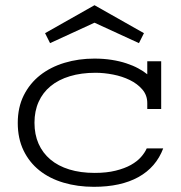

<svg xmlns="http://www.w3.org/2000/svg" viewBox="-20 -702 691 734"><path d="M543 -285.2V-308.1Q543 -337.9 524.2 -359.9Q505.4 -381.8 476.3 -396Q447.3 -410.2 412.4 -417Q377.4 -423.8 345.2 -423.8Q290.5 -423.8 247.1 -410.6Q203.6 -397.5 173.6 -372.8Q143.6 -348.1 127.7 -312.7Q111.8 -277.3 111.8 -232.9Q111.8 -188 127.4 -152.6Q143.1 -117.2 172.6 -92.3Q202.1 -67.4 244.9 -54.2Q287.6 -41 341.8 -41Q387.7 -41 422.1 -49.6Q456.5 -58.1 480.5 -71.5Q504.4 -85 519 -101.6Q533.7 -118.2 541 -134.8H604Q576.7 -62.5 509.3 -25.1Q441.9 12.2 338.9 12.2Q276.4 12.2 222.9 -3.7Q169.4 -19.5 130.6 -50.5Q91.8 -81.5 69.8 -127.2Q47.9 -172.9 47.9 -231.9Q47.9 -291.5 70.8 -337.4Q93.8 -383.3 133.5 -414.6Q173.3 -445.8 226.8 -461.9Q280.3 -478 340.8 -478Q376.5 -478 407.2 -473.1Q438 -468.3 463.6 -459.7Q489.3 -451.2 509 -440.4Q528.8 -429.7 543 -418V-467.8H596.2V-285.2ZM511.2 -537.1 341.3 -615.2 171.4 -537.1 152.3 -575.2 341.3 -682.1 530.3 -575.2Z"/></svg>

Font: Stint Ultra Expanded
Style: Regular
Weight: 400
Width: 7
Designer: Astigmatic (AOETI)
Foundry: Astigmatic (AOETI)
Version: Version 1.000